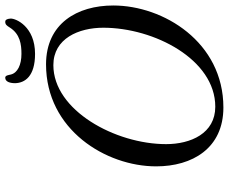

<svg xmlns="http://www.w3.org/2000/svg" viewBox="-90 -770 874 734"><g transform="rotate(-90 347.0 -403.0)"><path d="M508 -706C612 -706 644 -779 643 -800C642 -815 637 -820 631 -820C620 -820 616 -814 609 -803C584 -763 544 -758 508 -758C466 -758 435 -773 429 -799C427 -807 426 -820 417 -820C401 -820 396 -801 396 -782C397 -745 422 -706 508 -706ZM303 14C553 14 693 -215 693 -407C693 -545 624 -664 468 -664C218 -664 78 -435 78 -243C78 -105 147 14 303 14ZM306 -17C204 -17 163 -111 163 -205C163 -399 292 -636 465 -636C567 -636 608 -539 608 -445C608 -251 487 -17 306 -17Z"/></g></svg>

Font: EB Garamond
Style: Italic
Weight: 400
Italic angle: -17.2°
Designer: Georg Duffner and Octavio Pardo
Foundry: Georg Duffner
Version: Version 1.000;PS 001.000;hotconv 1.0.88;makeotf.lib2.5.64775